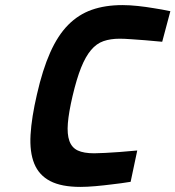

<svg xmlns="http://www.w3.org/2000/svg" viewBox="-20 -722 689 754"><path d="M493 -8Q456 -2 420 2Q389 6 355.5 9Q322 12 296 12Q221 12 177 -11Q133 -34 114.5 -79.5Q96 -125 100 -193Q104 -261 125 -351Q147 -448 177 -515.5Q207 -583 247.5 -624Q288 -665 340.5 -683.5Q393 -702 461 -702Q489 -702 521.5 -698.5Q554 -695 583 -690Q616 -685 649 -678L617 -558Q582 -561 550 -564Q523 -566 495 -568Q467 -570 450 -570Q414 -570 386.5 -560.5Q359 -551 337.5 -525.5Q316 -500 298.5 -456.5Q281 -413 265 -345Q250 -281 246.5 -238Q243 -195 252.5 -168.5Q262 -142 285.5 -131Q309 -120 350 -120Q365 -120 393 -121.5Q421 -123 449 -125Q482 -128 519 -131Z"/></svg>

Font: Panefresco 999wt
Style: Italic
Weight: 900
Version: Version 1.001